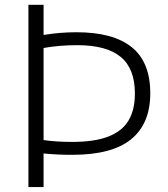

<svg xmlns="http://www.w3.org/2000/svg" viewBox="-20 -760 684 780"><path d="M95.5 -740.5H157V-618Q223 -629 291 -629Q439.5 -629 515 -568.5Q590.5 -508 590.5 -381Q590.5 -258 513 -194.5Q435.5 -131 273 -131Q214 -131 157 -136.5V0H95.5ZM528 -380Q528 -481.5 470.2 -529Q412.5 -576.5 294 -576.5Q220 -576.5 157 -565V-191Q207.5 -183.5 273.5 -183.5Q364 -183.5 420 -205.2Q476 -227 502 -270.2Q528 -313.5 528 -380Z"/></svg>

Font: Encode Sans Semi Expanded Light
Style: Regular
Weight: 300
Width: 6
Designer: Multiple Designers
Foundry: Impallari Type
Version: Version 2.000